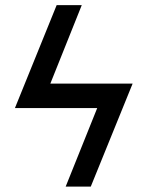

<svg xmlns="http://www.w3.org/2000/svg" viewBox="-20 -708 560 728"><path d="M482.9 -391.1 324.2 -0.5H229L348.6 -298.3H36.6L194.8 -688.5H290L170.9 -391.1Z"/></svg>

Font: Cardo
Style: Bold
Weight: 700
Designer: David J. Perry
Foundry: David J. Perry
Version: Version 1.0011